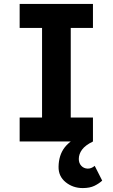

<svg xmlns="http://www.w3.org/2000/svg" viewBox="-20 -720 573 977"><path d="M80 0V-122H194V-578H80V-700H453V-578H340V-122H453V0ZM401 237Q351 237 314 207Q277 177 278 128Q279 70 308.5 31Q338 -8 411 -42L453 0Q414 19 397.5 41.5Q381 64 381 89Q381 110 393.5 123.5Q406 137 425 138Q444 139 462 124L500 199Q484 214 460.5 225.5Q437 237 401 237Z"/></svg>

Font: Inclusive Sans
Style: Regular
Weight: 400
Designer: Olivia King
Foundry: Olivia King
Version: Version 2.004